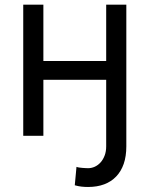

<svg xmlns="http://www.w3.org/2000/svg" viewBox="-20 -565 622 799"><path d="M160.5 -311.1H421.9V-545.5H505.7V44Q505.7 85.2 494.9 116.7Q484 148.1 463.4 169.6Q442.8 191.1 413.4 202.1Q383.9 213.1 346.6 213.1Q331.7 213.1 318.9 211.6Q306.1 210.2 291.2 206L298.3 129.3Q302.2 131 308.9 132.1Q315.7 133.2 323 133.7Q330.3 134.2 336.8 134.6Q343.4 134.9 346.6 134.9Q361.2 134.9 374.6 128.7Q388.1 122.5 398.6 110.8Q409.1 99.1 415.5 82.2Q421.9 65.3 421.9 44V-233H160.5V0H76.7V-545.5H160.5Z"/></svg>

Font: Fast_Sans
Style: Regular
Weight: 400
Designer: Rasmus Andersson
Foundry: rsms
Version: Version 3.018;git-588b23468